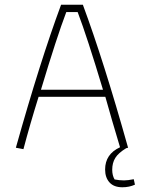

<svg xmlns="http://www.w3.org/2000/svg" viewBox="-20 -630 616 811"><path d="M424 86Q424 21 487 -8Q452 -124 425 -221H143Q107 -106 79 0L47 -6Q150 -373 238 -610H330Q418 -373 521 -6L513 -4Q480 16 467 37Q454 58 454 87Q454 111 464 128Q484 132 504 132Q520 132 545 127L550 150Q526 161 497 161Q461 161 442.5 140.5Q424 120 424 86ZM415 -251Q348 -474 308 -579H260Q220 -474 153 -251Z"/></svg>

Font: Athiti ExtraLight
Style: Regular
Weight: 250
Version: Version 1.032